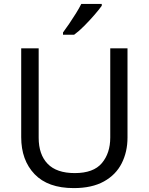

<svg xmlns="http://www.w3.org/2000/svg" viewBox="-20 -964 771 994"><path d="M640.1 -713.9V-252Q640.1 -178.2 610.1 -118.7Q580.1 -59.1 518.1 -24.7Q456.1 9.8 361.8 9.8Q228 9.8 158.9 -62.5Q89.8 -134.8 89.8 -253.9V-713.9H180.2V-251Q180.2 -164.1 226.6 -116Q272.9 -67.9 367.2 -67.9Q463.9 -67.9 507.3 -119.4Q550.8 -170.9 550.8 -252V-713.9ZM506.8 -943.8V-934.1Q494.1 -916 469.5 -887.5Q444.8 -858.9 416.5 -830.3Q388.2 -801.8 363.8 -784.2H306.2V-795.9Q319.8 -814 337.9 -840.6Q356 -867.2 373 -894.5Q390.1 -921.9 400.9 -943.8Z"/></svg>

Font: Defago Noto Sans
Style: Regular
Weight: 400
Designer: John M. Durdin
Foundry: Lao IT Dev Co., Ltd.
Version: Version 1.000 2007 initial release